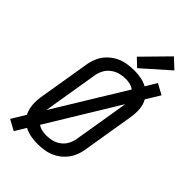

<svg xmlns="http://www.w3.org/2000/svg" viewBox="-310 -1059 1196 1196"><g transform="rotate(45 288.0 -461.5)"><path d="M81 56 125 -17Q151 -3 181 2.5Q211 8 241 8Q273 8 305 2.5Q337 -3 367 -18.5Q397 -34 421 -59Q445 -84 458.5 -114.5Q472 -145 477 -176L534 -521Q540 -558 537.5 -594.5Q535 -631 518 -661L574 -753L504 -791L460 -718Q434 -732 404.5 -737.5Q375 -743 344 -743Q313 -743 280.5 -737.5Q248 -732 218 -716.5Q188 -701 164 -676.5Q140 -652 126.5 -621Q113 -590 108 -559L51 -214Q45 -177 48 -140.5Q51 -104 67 -74L11 18ZM243 -68Q222 -68 203 -72.5Q184 -77 169 -88L453 -554Q452 -549 451.5 -544Q451 -539 450 -534L393 -189Q389 -163 376.5 -139Q364 -115 342 -98Q320 -81 294 -74.5Q268 -68 243 -68ZM132 -181Q133 -186 133.5 -191.5Q134 -197 135 -202L192 -547Q196 -572 208.5 -596Q221 -620 243.5 -637Q266 -654 291.5 -661Q317 -668 343 -668Q363 -668 382.5 -663.5Q402 -659 417 -647ZM347 -765 521 -919 457 -979 295 -814Z"/></g></svg>

Font: Iosevka Sparkle
Style: Italic
Weight: 400
Italic angle: -9°
Designer: Belleve Invis
Foundry: Belleve Invis
Version: Version 4.5.0; ttfautohint (v1.8.3)